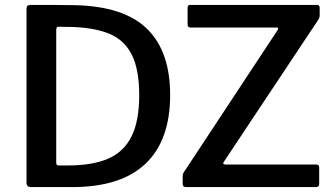

<svg xmlns="http://www.w3.org/2000/svg" viewBox="-20 -762 1368 782"><path d="M283 -741Q484 -737 578.5 -645Q673 -553 673 -375Q673 -191 573 -95.5Q473 0 274 0H106Q88 0 88 -18V-727Q88 -735 92 -738.5Q96 -742 105 -742Q225 -742 283 -741ZM209 -639V-100Q209 -93 211.5 -90.5Q214 -88 221 -88H254Q357 -88 421 -116Q485 -144 516 -207Q547 -270 547 -374Q547 -476 518.5 -535.5Q490 -595 432 -621.5Q374 -648 279 -652L217 -653Q209 -653 209 -639ZM724 -14V-42Q724 -51 726.5 -56.5Q729 -62 737 -73L1111 -640Q1113 -644 1113 -646Q1113 -650 1105 -650H757Q750 -650 747 -653Q744 -656 744 -664V-730Q744 -742 754 -742H1271Q1282 -742 1282 -730V-699Q1282 -692 1279.5 -687Q1277 -682 1272 -675L891 -102L889 -97Q889 -95 891.5 -93.5Q894 -92 897 -92H1267Q1280 -92 1280 -81V-13Q1280 0 1266 0H739Q731 0 727.5 -3Q724 -6 724 -14Z"/></svg>

Font: Libre Franklin Medium
Style: Regular
Weight: 500
Designer: Pablo Impallari, Rodrigo Fuenzalida
Foundry: Impallari Type
Version: Version 1.002; ttfautohint (v1.5)